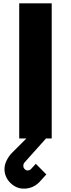

<svg xmlns="http://www.w3.org/2000/svg" viewBox="-20 -830 425 1151"><path d="M290 -810.1V0H255.9L127 144Q118.7 154.3 120.1 166Q120.1 176.3 128.2 184.1Q136.2 191.9 145 191.9Q157.2 191.9 165 184.1L194.8 151.9L257.8 215.8Q245.1 230 234.1 241.7Q223.1 253.4 217.8 259.8Q181.2 298.3 128.9 300.8Q82 303.2 45.4 269.5Q8.8 235.8 6.8 186Q6.3 159.2 19.8 131.8Q33.2 104.5 53.2 85L138.2 0H95.2V-810.1Z"/></svg>

Font: Sinkin Sans 800 Black
Style: Regular
Weight: 900
Designer: Keith Bates
Foundry: K-Type
Version: Sinkin Sans (version 1.0)  by Keith Bates   •   © 2014   www